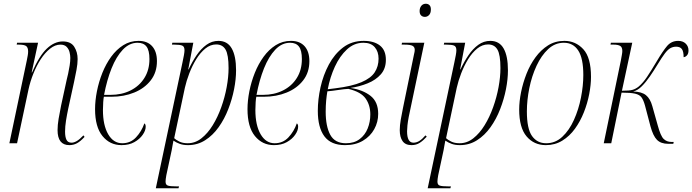

<svg xmlns="http://www.w3.org/2000/svg" viewBox="-20 -764 3692 1024"><path d="M350 10Q287 10 287 -70Q287 -97 292.5 -130Q298 -163 306 -202L336 -340Q339 -351 343.5 -371.5Q348 -392 351.5 -414.5Q355 -437 355 -455Q355 -469 351 -485.5Q347 -502 335.5 -514Q324 -526 302 -526Q274 -526 247 -504.5Q220 -483 197.5 -448.5Q175 -414 158 -371.5Q141 -329 132 -287L71 0H30L123 -442Q126 -457 128 -468.5Q130 -480 130 -489Q130 -510 120 -518Q110 -526 81 -526H69L71 -536H183L149 -378H151Q189 -466 229.5 -504.5Q270 -543 315 -543Q358 -543 376 -514.5Q394 -486 394 -449Q394 -424 388 -391.5Q382 -359 375 -327L344 -185Q337 -152 332 -120.5Q327 -89 327 -62Q327 -34 334.5 -18.5Q342 -3 362 -3Q374 -3 389 -11.5Q404 -20 425 -42L431 -34Q409 -10 390.5 0Q372 10 350 10Z M628 10Q566 10 526.5 -38.5Q487 -87 487 -182Q487 -227 497 -277.5Q507 -328 526 -375.5Q545 -423 573 -461.5Q601 -500 637.5 -523Q674 -546 719 -546Q766 -546 791.5 -517.5Q817 -489 817 -438Q817 -378 784 -335.5Q751 -293 696 -270.5Q641 -248 574 -248H534Q532 -241 530.5 -219Q529 -197 529 -177Q529 -96 557 -48Q585 0 632 0Q676 0 705.5 -31.5Q735 -63 750 -106Q753 -104 755 -100Q757 -96 757 -88Q757 -68 741 -45Q725 -22 696.5 -6Q668 10 628 10ZM569 -258Q629 -258 676 -281.5Q723 -305 750 -348Q777 -391 777 -449Q777 -495 761.5 -515.5Q746 -536 714 -536Q670 -536 635 -499Q600 -462 575 -399.5Q550 -337 535 -258Z M953 -430Q958 -453 961 -470Q964 -487 964 -496Q964 -516 951.5 -521Q939 -526 910 -526H897L899 -536H1011L984 -394H986Q1005 -435 1028.5 -469.5Q1052 -504 1081 -525Q1110 -546 1145 -546Q1193 -546 1216 -505.5Q1239 -465 1239 -389Q1239 -342 1228.5 -288.5Q1218 -235 1197.5 -182Q1177 -129 1146 -85.5Q1115 -42 1074 -16Q1033 10 983 10Q958 10 939.5 3.5Q921 -3 905 -14Q902 2 900 13Q898 24 896 36L867 171Q863 193 863 205Q863 222 876 226Q889 230 919 230H935L932 240H811ZM981 0Q1021 0 1054.5 -26.5Q1088 -53 1114.5 -96Q1141 -139 1160 -192Q1179 -245 1189 -299.5Q1199 -354 1199 -401Q1199 -472 1183 -499.5Q1167 -527 1133 -527Q1102 -527 1075 -505Q1048 -483 1026.5 -448Q1005 -413 989.5 -372.5Q974 -332 966 -296L909 -27Q917 -19 935.5 -9.5Q954 0 981 0Z M1441 10Q1379 10 1339.5 -38.5Q1300 -87 1300 -182Q1300 -227 1310 -277.5Q1320 -328 1339 -375.5Q1358 -423 1386 -461.5Q1414 -500 1450.5 -523Q1487 -546 1532 -546Q1579 -546 1604.5 -517.5Q1630 -489 1630 -438Q1630 -378 1597 -335.5Q1564 -293 1509 -270.5Q1454 -248 1387 -248H1347Q1345 -241 1343.5 -219Q1342 -197 1342 -177Q1342 -96 1370 -48Q1398 0 1445 0Q1489 0 1518.5 -31.5Q1548 -63 1563 -106Q1566 -104 1568 -100Q1570 -96 1570 -88Q1570 -68 1554 -45Q1538 -22 1509.5 -6Q1481 10 1441 10ZM1382 -258Q1442 -258 1489 -281.5Q1536 -305 1563 -348Q1590 -391 1590 -449Q1590 -495 1574.5 -515.5Q1559 -536 1527 -536Q1483 -536 1448 -499Q1413 -462 1388 -399.5Q1363 -337 1348 -258Z M1820 10Q1745 10 1710 -37Q1675 -84 1675 -173Q1675 -234 1689.5 -299Q1704 -364 1734 -420Q1764 -476 1810 -511Q1856 -546 1920 -546Q1975 -546 2006.5 -521Q2038 -496 2038 -445Q2038 -398 2011 -367.5Q1984 -337 1940.5 -319.5Q1897 -302 1849 -295Q1915 -285 1956 -253Q1997 -221 1997 -157Q1997 -113 1976 -75Q1955 -37 1915.5 -13.5Q1876 10 1820 10ZM1768 -293Q1857 -304 1907.5 -325.5Q1958 -347 1978.5 -378.5Q1999 -410 1999 -451Q1999 -489 1978.5 -512.5Q1958 -536 1918 -536Q1869 -536 1830.5 -500.5Q1792 -465 1766 -408.5Q1740 -352 1728 -288ZM1825 0Q1869 0 1898 -22Q1927 -44 1941 -79Q1955 -114 1955 -154Q1955 -203 1930 -238.5Q1905 -274 1838 -290Q1816 -289 1783.5 -284Q1751 -279 1726 -277Q1722 -254 1719.5 -227Q1717 -200 1717 -168Q1717 -90 1741.5 -45Q1766 0 1825 0Z M2246 -674Q2234 -674 2226 -681.5Q2218 -689 2218 -705Q2218 -722 2227 -733Q2236 -744 2251 -744Q2263 -744 2270.5 -736.5Q2278 -729 2278 -714Q2278 -694 2268.5 -684Q2259 -674 2246 -674ZM2175 10Q2142 10 2127 -11.5Q2112 -33 2112 -70Q2112 -95 2117.5 -126.5Q2123 -158 2129 -187L2188 -474Q2192 -489 2192 -498Q2192 -513 2180.5 -519.5Q2169 -526 2137 -526H2122L2124 -536H2243L2160 -141Q2155 -115 2153 -95.5Q2151 -76 2151 -64Q2151 -3 2185 -3Q2202 -3 2217.5 -13Q2233 -23 2249 -42L2256 -35Q2238 -15 2219 -2.5Q2200 10 2175 10Z M2403 -430Q2408 -453 2411 -470Q2414 -487 2414 -496Q2414 -516 2401.5 -521Q2389 -526 2360 -526H2347L2349 -536H2461L2434 -394H2436Q2455 -435 2478.5 -469.5Q2502 -504 2531 -525Q2560 -546 2595 -546Q2643 -546 2666 -505.5Q2689 -465 2689 -389Q2689 -342 2678.5 -288.5Q2668 -235 2647.5 -182Q2627 -129 2596 -85.5Q2565 -42 2524 -16Q2483 10 2433 10Q2408 10 2389.5 3.5Q2371 -3 2355 -14Q2352 2 2350 13Q2348 24 2346 36L2317 171Q2313 193 2313 205Q2313 222 2326 226Q2339 230 2369 230H2385L2382 240H2261ZM2431 0Q2471 0 2504.5 -26.5Q2538 -53 2564.5 -96Q2591 -139 2610 -192Q2629 -245 2639 -299.5Q2649 -354 2649 -401Q2649 -472 2633 -499.5Q2617 -527 2583 -527Q2552 -527 2525 -505Q2498 -483 2476.5 -448Q2455 -413 2439.5 -372.5Q2424 -332 2416 -296L2359 -27Q2367 -19 2385.5 -9.5Q2404 0 2431 0Z M2891 10Q2828 10 2788.5 -36.5Q2749 -83 2749 -180Q2749 -223 2759 -272.5Q2769 -322 2788 -370.5Q2807 -419 2836 -458.5Q2865 -498 2903 -522Q2941 -546 2990 -546Q3050 -546 3091 -501.5Q3132 -457 3132 -354Q3132 -312 3122.5 -262.5Q3113 -213 3094 -165Q3075 -117 3046.5 -77.5Q3018 -38 2979 -14Q2940 10 2891 10ZM2893 0Q2942 0 2979 -34.5Q3016 -69 3041 -124.5Q3066 -180 3078.5 -243.5Q3091 -307 3091 -364Q3091 -453 3064 -494.5Q3037 -536 2987 -536Q2940 -536 2903.5 -502Q2867 -468 2841.5 -413Q2816 -358 2803 -294Q2790 -230 2790 -170Q2790 -77 2817.5 -38.5Q2845 0 2893 0Z M3544 3Q3505 3 3484 -18Q3463 -39 3449 -91L3420 -201Q3412 -230 3401.5 -244.5Q3391 -259 3367 -264.5Q3343 -270 3295 -270L3240 0H3200L3291 -440Q3294 -457 3296.5 -470.5Q3299 -484 3299 -492Q3299 -513 3287 -519.5Q3275 -526 3253 -526H3236L3238 -536H3352L3297 -280Q3337 -280 3354 -285Q3371 -290 3387 -303Q3410 -323 3430.5 -353.5Q3451 -384 3482 -436Q3515 -492 3538 -519Q3561 -546 3597 -546Q3622 -546 3637 -531.5Q3652 -517 3652 -495Q3652 -478 3644 -469Q3636 -460 3626 -459Q3626 -490 3616.5 -502.5Q3607 -515 3586 -515Q3569 -515 3555 -507Q3541 -499 3525.5 -478.5Q3510 -458 3487 -420Q3467 -387 3446 -356.5Q3425 -326 3403 -304Q3381 -282 3357 -276Q3402 -275 3425 -256.5Q3448 -238 3459 -198L3488 -95Q3503 -39 3519.5 -23Q3536 -7 3561 -7H3573L3571 3Z"/></svg>

Font: Noto Serif Display Condensed ExtraLight
Style: Italic
Weight: 200
Width: 3
Italic angle: -12°
Designer: Monotype Design Team
Foundry: Monotype Imaging Inc.
Version: Version 2.009